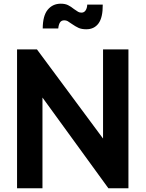

<svg xmlns="http://www.w3.org/2000/svg" viewBox="-20 -1010 781 1030"><path d="M71.5 -745H178.2L587.5 -193L532.8 -181.8V-745H669V0H561.5L157.5 -556L207.8 -567.2V0H71.5ZM364.5 -882.2Q350.8 -892.2 342.9 -896.6Q335 -901 324.8 -901Q309.2 -901 301.9 -889.6Q294.5 -878.2 292.5 -857.2H209.2Q209.5 -925.5 236.1 -957.9Q262.8 -990.2 306 -990.2Q329 -990.2 344.8 -982.5Q360.5 -974.8 377.5 -961Q391.2 -951 399.2 -946.6Q407.2 -942.2 417.2 -942.2Q431.5 -942.2 439.5 -954.6Q447.5 -967 448 -985.2H531.2Q531.8 -916.2 508.6 -884.6Q485.5 -853 443 -853Q417.8 -853 401.5 -860.4Q385.2 -867.8 364.5 -882.2Z"/></svg>

Font: Trafiko Sans Variable
Style: Regular
Weight: 400
Designer: Gumpita Rahayu / Trafiko
Foundry: Tokotype / Trafiko
Version: Version 0.001;FEAKit 1.0